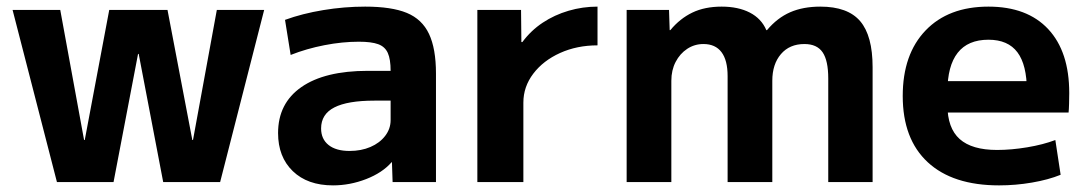

<svg xmlns="http://www.w3.org/2000/svg" viewBox="-20 -550 3284 580"><path d="M152 0 18 -520H162L234 -127H236L310 -520H486L561 -127H563L635 -520H778L645 0H473L399 -387H397L323 0Z M986 10Q909 10 864.5 -33Q820 -76 820 -148Q820 -238 890.5 -287Q961 -336 1091 -336H1160Q1160 -371 1151.5 -390Q1143 -409 1122.5 -416.5Q1102 -424 1064 -424Q1014 -424 960 -413.5Q906 -403 858 -384L841 -490Q893 -509 956.5 -519.5Q1020 -530 1083 -530Q1163 -530 1209 -511Q1255 -492 1276 -447.5Q1297 -403 1297 -328V0H1166L1164 -60H1163Q1135 -28 1086 -9Q1037 10 986 10ZM1036 -94Q1071 -94 1099 -106Q1127 -118 1143.5 -139.5Q1160 -161 1160 -187V-246H1111Q1030 -246 990 -225.5Q950 -205 950 -162Q950 -130 972.5 -112Q995 -94 1036 -94Z M1422 0V-520H1554L1555 -423H1558Q1584 -458 1619.5 -481.5Q1655 -505 1697.5 -517.5Q1740 -530 1785 -530V-413Q1723 -413 1672 -390Q1621 -367 1591 -327.5Q1561 -288 1561 -240V0Z M1873 0V-520H2001L2003 -459H2005Q2034 -494 2071.5 -512Q2109 -530 2160 -530Q2210 -530 2245 -512Q2280 -494 2295 -459H2297Q2328 -496 2367 -513Q2406 -530 2458 -530Q2541 -530 2578.5 -486Q2616 -442 2616 -347V0H2482V-313Q2482 -367 2465 -392Q2448 -417 2410 -417Q2365 -417 2339 -386.5Q2313 -356 2313 -306V0H2178V-320Q2178 -368 2159.5 -392.5Q2141 -417 2105 -417Q2078 -417 2056 -402.5Q2034 -388 2021 -363Q2008 -338 2008 -306V0Z M2998 10Q2858 10 2782.5 -60Q2707 -130 2707 -260Q2707 -386 2776 -458Q2845 -530 2966 -530Q3083 -530 3146.5 -462Q3210 -394 3210 -269Q3210 -255 3209.5 -237Q3209 -219 3208 -210H2784V-305H3101L3082 -276Q3082 -354 3053.5 -392Q3025 -430 2966 -430Q2904 -430 2873 -390.5Q2842 -351 2842 -273V-233Q2842 -163 2879 -130Q2916 -97 2992 -97Q3035 -97 3083 -105Q3131 -113 3168 -127L3184 -22Q3147 -7 3097.5 1.5Q3048 10 2998 10Z"/></svg>

Font: M PLUS 1 Thin
Style: Bold
Weight: 700
Version: Version 1.001